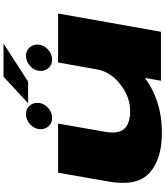

<svg xmlns="http://www.w3.org/2000/svg" viewBox="56 -993 942 1094"><g transform="rotate(-90 527.0 -446.0)"><path d="M614 0 630 -91.5Q499.5 5.5 318 5.5Q166.5 5.5 88.8 -65.2Q11 -136 39.5 -297.5L90 -586H370L323 -319Q309.5 -241.5 340.2 -208.5Q371 -175.5 442 -175.5Q522 -175.5 594 -232Q659 -283 676.5 -353L718 -586H997L893 0ZM402.5 -620Q374 -620 356 -638.8Q338 -657.5 338 -685Q338 -719 364.2 -744Q390.5 -769 423.5 -769Q452 -769 470 -750.2Q488 -731.5 488 -704Q488 -670.5 461.8 -645.2Q435.5 -620 402.5 -620ZM734.5 -620Q706 -620 688 -638.8Q670 -657.5 670 -685Q670 -719 696.2 -744Q722.5 -769 755.5 -769Q784 -769 802 -750.2Q820 -731.5 820 -704Q820 -670.5 793.8 -645.2Q767.5 -620 734.5 -620ZM486 -757 637 -897H826L609 -757Z"/></g></svg>

Font: Anybody UltraExpanded Black
Style: Italic
Weight: 900
Width: 9
Italic angle: -10°
Designer: Tyler Finck
Foundry: Etcetera Type Company
Version: Version 1.010; ttfautohint (v1.8.3) -l 8 -r 50 -G 200 -x 14 